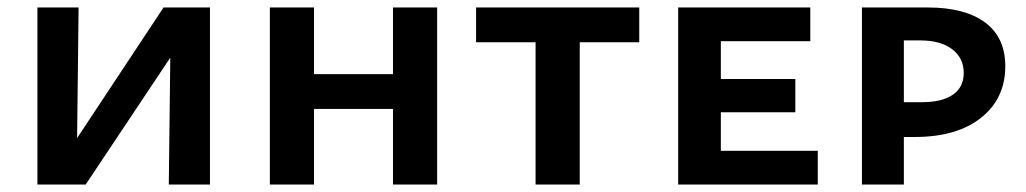

<svg xmlns="http://www.w3.org/2000/svg" viewBox="-20 -493 2742 513"><path d="M541 0H431L435 -339L209 0H80V-473H190L186 -124L417 -473H541Z M1148 -473V0H1030V-202H819V0H701V-473H819V-295H1030V-473Z M1688 -380H1529V0H1411V-380H1252V-473H1688Z M2165 -90V0H1792V-473H2145V-383H1906V-282H2105V-193H1906V-90Z M2666 -316Q2666 -230 2601.5 -178.5Q2537 -127 2424 -127H2395V0H2283V-473H2459Q2558 -473 2612 -433Q2666 -393 2666 -316ZM2555 -298Q2555 -338 2524 -361.5Q2493 -385 2439 -385H2395V-220H2444Q2497 -220 2526 -240Q2555 -260 2555 -298Z"/></svg>

Font: Ysabeau SC
Style: Bold
Weight: 700
Designer: Christian Thalmann (Catharsis Fonts)
Version: Version 0.003